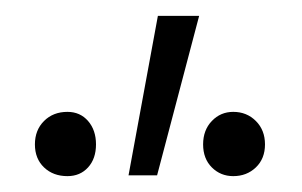

<svg xmlns="http://www.w3.org/2000/svg" viewBox="-20 -731 381 242"><path d="M142 -510 179 -711H231L178 -510ZM65 -509Q47 -509 35.5 -520Q24 -531 24 -549Q24 -567 35.5 -578.5Q47 -590 65 -590Q81 -590 91 -578.5Q101 -567 101 -549Q101 -531 91 -520Q81 -509 65 -509ZM274 -509Q258 -509 247 -520Q236 -531 236 -549Q236 -567 247 -578.5Q258 -590 274 -590Q291 -590 302.5 -578.5Q314 -567 314 -549Q314 -531 302.5 -520Q291 -509 274 -509Z"/></svg>

Font: Ysabeau Office Light
Style: Regular
Weight: 300
Designer: Christian Thalmann (Catharsis Fonts)
Version: Version 2.001;gftools[0.9.30]; featfreeze: tnum,lnum,ss02